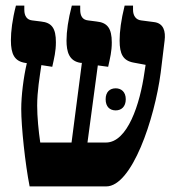

<svg xmlns="http://www.w3.org/2000/svg" viewBox="-20 -667 629 687"><path d="M86 0H360C452 0 533 -240 555 -407L569 -522C573 -554 566 -584 531 -588L485 -594C467 -596 456 -610 456 -632V-647H426C413 -595 408 -554 408 -522C408 -474 420 -450 458 -443L501 -435L497 -409C481 -294 436 -157 359 -157H293L330 -433L367 -428C374 -460 380 -483 380 -515C380 -566 364 -586 326 -590L295 -594C276 -596 267 -609 267 -632V-647H237C224 -598 218 -554 218 -522C218 -482 227 -448 269 -442H273L236 -157H124C118 -198 113 -249 113 -289C113 -341 122 -392 128 -434L167 -428C174 -460 180 -483 180 -516C180 -565 166 -586 127 -590L95 -594C77 -596 67 -609 67 -632V-647H37C24 -597 19 -554 19 -523C19 -473 32 -448 70 -442L76 -441C64 -390 56 -324 56 -277C56 -214 70 -81 86 0ZM358 -312C358 -285 373 -272 394 -272C414 -272 430 -285 430 -312C430 -338 414 -351 394 -351C373 -351 358 -338 358 -312Z"/></svg>

Font: Noto Serif Hebrew ExtraCondensed ExtraBold
Style: Regular
Weight: 800
Width: 2
Designer: Monotype Design Team
Foundry: Monotype Imaging Inc.
Version: Version 2.004